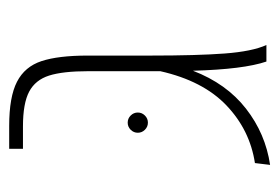

<svg xmlns="http://www.w3.org/2000/svg" viewBox="-115 -485 608 418"><g transform="rotate(-90 189.0 -276.0)"><path d="M264 0Q247 -50 244 -160Q216 -87 161.5 -44.5Q107 -2 39 8L43 -25Q115 -36 168.5 -87Q222 -138 243 -231V-247V-388Q243 -443 233.5 -473Q224 -503 198.5 -516.5Q173 -530 123 -530H74V-560H124Q187 -560 220 -543Q253 -526 265 -489.5Q277 -453 277 -389V-252Q277 -151 281.5 -91Q286 -31 300 0ZM109 -280Q109 -289 115.5 -295.5Q122 -302 131 -302Q140 -302 146.5 -295.5Q153 -289 153 -280Q153 -271 146.5 -264.5Q140 -258 131 -258Q122 -258 115.5 -264.5Q109 -271 109 -280Z"/></g></svg>

Font: FiraGO UltraLight
Style: Regular
Weight: 200
Designer: bBox Type
Foundry: bBox Type GmbH
Version: Version 1.001